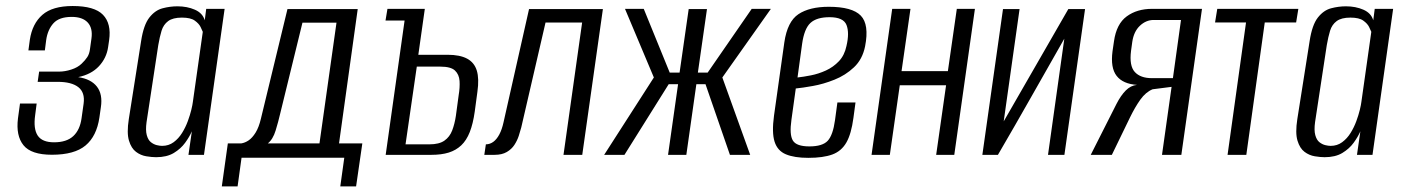

<svg xmlns="http://www.w3.org/2000/svg" viewBox="-20 -525 4758 651"><path d="M156 -0.3Q85.5 -0.3 59.6 -32.6Q33.6 -64.8 40.9 -123.4L47.8 -174H104.3L99.2 -134.5Q92.7 -88.4 107.8 -65.4Q123 -42.5 163.3 -42.5Q205.6 -42.5 228.3 -63.4Q251 -84.3 256.5 -123.9L263.5 -173.6Q268.7 -211.4 245.6 -229.5Q222.6 -247.5 175.6 -247.5H107.7L112.7 -282.2H180.6Q200.2 -282.2 221.8 -289.2Q243.4 -296.1 256.8 -309.1Q268.8 -320.5 276 -331.5Q283.3 -342.5 285.3 -360.1L290.1 -394.5Q295 -429.6 277.4 -448.7Q259.8 -467.7 223.1 -467.7Q180.6 -467.7 161.1 -446Q141.6 -424.3 136.6 -389.3L132.1 -354.1H76.3L81.2 -390.3Q89.5 -444.8 123.7 -474.7Q158 -504.6 226.3 -504.6Q300.5 -504.6 329.2 -474.8Q358 -445 350 -388.7L346.5 -364.9Q341.2 -328.2 315.4 -300.4Q289.5 -272.7 245.1 -263.5Q288.5 -257.1 308.6 -231.3Q328.7 -205.4 322 -161.4L317 -126.3Q307.7 -63.3 270.1 -31.8Q232.5 -0.3 156 -0.3Z M509.3 8Q495.1 8 476.1 4.9Q457.1 1.8 441.2 -10.1Q425.2 -22 417.3 -48.1Q409.4 -74.2 416.7 -121L458.5 -386Q466.9 -440.7 486.4 -465.5Q505.9 -490.3 531.2 -496.9Q556.5 -503.6 581.6 -503.6Q614.5 -503.6 640.8 -492.1Q667.2 -480.5 674.2 -456.2L679.2 -495H741.6L671.6 0H619L630.5 -79.8Q622.5 -61.3 607.8 -41Q593.1 -20.7 569.3 -6.3Q545.4 8 509.3 8ZM529.5 -30.4Q551.9 -30.4 568.7 -42.8Q585.5 -55.2 597.3 -74.2Q609.1 -93.2 616.8 -114.2Q624.5 -135.2 628.7 -152.7Q632.9 -170.2 633.9 -179.3L667.6 -417.1Q665.6 -422.4 660 -433.7Q654.5 -445 640.4 -455.1Q626.4 -465.3 596.8 -465.3Q566 -465.3 550.1 -453.4Q534.2 -441.6 527.8 -420.8Q521.4 -399.9 516.6 -371.8L476.9 -110.9Q473.1 -83.5 477.6 -67Q482.1 -50.4 491.6 -42.9Q501.2 -35.4 511.6 -32.9Q522.1 -30.4 529.5 -30.4Z M732.1 106.9 752.5 -38.7H797.6Q810.8 -40.7 823.1 -49.1Q835.5 -57.5 846.6 -75.3Q857.7 -93.2 864.6 -122.4L954.7 -494.3H1192.9L1129.5 -38.7H1208.5L1187.4 106.9H1133.8L1147.3 9.9H799L785.6 106.9ZM888 -38.7H1063.2L1120.9 -448.1H1005.5L929.7 -138.5Q923.8 -112.9 914.6 -82.6Q905.4 -52.4 888 -38.7Z M1287.7 0 1351.8 -455.3H1287.1L1293.7 -495H1420.4L1398.4 -339.3H1497.3Q1539.4 -339.3 1563.9 -326.1Q1588.4 -312.9 1596.7 -285.5Q1605 -258.1 1598.7 -213.8L1589.7 -146.8Q1583.9 -105.4 1572.8 -77.2Q1561.7 -49 1543.9 -32.2Q1526.1 -15.4 1501.5 -7.7Q1476.8 0 1442.8 0ZM1355 -35.6H1436.1Q1469 -35.6 1486.9 -48.2Q1504.8 -60.8 1513.2 -82.7Q1521.6 -104.7 1525.7 -132.1L1535.2 -202.4Q1539.6 -228.4 1538.2 -250.4Q1536.7 -272.5 1522.7 -285.8Q1508.7 -299.1 1472.9 -299.1H1393.2Z M1622.1 0 1627.4 -35.6Q1640.8 -35.6 1652.4 -43.9Q1663.9 -52.2 1672.9 -68.9Q1681.9 -85.7 1687.3 -110.4L1773.8 -494.3H2024.2L1954.2 0H1890.6L1953.8 -448.7H1829.7L1747.3 -92.5Q1744 -80.2 1738.9 -64.3Q1733.7 -48.5 1724.2 -33.8Q1714.7 -19.2 1698.3 -9.6Q1682 0 1657 0Z M2028.5 0 2197 -262.3 2099.1 -495H2162.7L2250.8 -278.8H2284.2L2315.1 -494.3H2377.1L2346.2 -278.8H2379.4L2528.8 -495H2593.8L2429.2 -262.3L2523.6 0H2454.9L2372.1 -239.5H2341.1L2307.1 0H2245.1L2279.1 -239.5H2247.3L2097.3 0Z M2720.6 10.2Q2673.3 10.2 2644.7 -1.8Q2616.1 -13.7 2606.3 -44.6Q2596.5 -75.5 2604.4 -133.1L2639.4 -381.5Q2649.7 -452 2687.3 -477Q2725 -502 2790 -502Q2869.5 -502 2898.6 -472Q2927.7 -442 2913.2 -367.9Q2904.3 -323.9 2875.5 -296.8Q2846.8 -269.7 2809.3 -254.8Q2771.9 -239.8 2736.1 -233.5Q2700.4 -227.1 2678.2 -225L2663.5 -119.1Q2656.2 -68.5 2668.3 -48.5Q2680.3 -28.6 2724.5 -28.6Q2768.8 -28.6 2786.6 -47.8Q2804.3 -67.1 2811.2 -117.7L2819.3 -177.6H2880.7L2873.7 -125.6Q2866.5 -71.2 2849.8 -41.9Q2833.1 -12.6 2802.2 -1.2Q2771.2 10.2 2720.6 10.2ZM2684.1 -262.3Q2703.8 -264.4 2729.5 -269.5Q2755.2 -274.5 2780.4 -286Q2805.5 -297.5 2824.5 -317.5Q2843.5 -337.6 2850 -369Q2860.6 -413.8 2850.2 -440.2Q2839.8 -466.7 2792.7 -466.7Q2749 -466.7 2727.9 -447.2Q2706.8 -427.6 2699.6 -375.8Z M2935.1 0 3005.1 -495H3067.1L3036.8 -283.8H3193.9L3224.2 -495H3285.6L3215.6 0H3154.2L3187.8 -235.9H3030.8L2997.1 0Z M3310.8 0 3380.8 -494.3H3437L3383.2 -113.5L3602.3 -494.3H3659L3589 0H3533.4L3588.7 -393.9Q3532.3 -295 3476.8 -196.9Q3421.3 -98.9 3363.6 0Z M3678.3 0 3765.3 -172.1Q3780.3 -201.5 3797.2 -218.4Q3814 -235.2 3835 -237.2Q3787.3 -240.4 3766.1 -267.7Q3744.8 -294.9 3752.1 -350.9L3757.1 -385.2Q3765.4 -443.8 3800.2 -469.4Q3835.1 -495 3886.1 -495H4055.5L3985.5 0H3919.9L3952.4 -230.5L3888 -222.3Q3864.6 -212.6 3846.4 -187.1Q3828.2 -161.6 3810.8 -125.6L3749.9 0ZM3885.8 -260H3956.9L3984.3 -457.3H3891.7Q3865.8 -457.3 3845 -437.7Q3824.2 -418.1 3819.1 -382.9L3814.9 -352.4Q3808.5 -301.8 3827.7 -280.9Q3846.8 -260 3885.8 -260Z M4142.2 0 4204.8 -448.8H4099.8L4107.3 -495H4382.2L4374.7 -448.8H4268.3L4205.8 0Z M4471.3 8Q4457.1 8 4438.1 4.9Q4419.1 1.8 4403.2 -10.1Q4387.2 -22 4379.3 -48.1Q4371.4 -74.2 4378.7 -121L4420.5 -386Q4428.9 -440.7 4448.4 -465.5Q4467.9 -490.3 4493.2 -496.9Q4518.5 -503.6 4543.6 -503.6Q4576.5 -503.6 4602.8 -492.1Q4629.2 -480.5 4636.2 -456.2L4641.2 -495H4703.6L4633.6 0H4581L4592.5 -79.8Q4584.5 -61.3 4569.8 -41Q4555.1 -20.7 4531.3 -6.3Q4507.4 8 4471.3 8ZM4491.5 -30.4Q4513.9 -30.4 4530.7 -42.8Q4547.5 -55.2 4559.3 -74.2Q4571.1 -93.2 4578.8 -114.2Q4586.5 -135.2 4590.7 -152.7Q4594.9 -170.2 4595.9 -179.3L4629.6 -417.1Q4627.6 -422.4 4622 -433.7Q4616.5 -445 4602.4 -455.1Q4588.4 -465.3 4558.8 -465.3Q4528 -465.3 4512.1 -453.4Q4496.2 -441.6 4489.8 -420.8Q4483.4 -399.9 4478.6 -371.8L4438.9 -110.9Q4435.1 -83.5 4439.6 -67Q4444.1 -50.4 4453.6 -42.9Q4463.2 -35.4 4473.6 -32.9Q4484.1 -30.4 4491.5 -30.4Z"/></svg>

Font: Alumni Sans Thin
Style: Italic
Weight: 100
Italic angle: -8°
Designer: Robert E. Leuschke
Foundry: Robert E. Leuschke
Version: Version 1.016